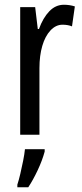

<svg xmlns="http://www.w3.org/2000/svg" viewBox="-20 -567 344 808"><path d="M249 -547Q273 -547 295 -540L283 -456Q266 -463 243 -463Q215 -463 192.5 -439Q170 -415 158 -374Q146 -333 146 -280V0H65V-537H128L139 -445H144Q161 -492 187.5 -519.5Q214 -547 249 -547ZM168 71Q158 108 138.5 149.5Q119 191 99 221H53V210Q59 192 65.5 164.5Q72 137 77.5 109Q83 81 85 61H168Z"/></svg>

Font: Noto Sans Thai ExtCond
Style: Regular
Weight: 400
Width: 2
Designer: Monotype Design Team
Foundry: Monotype Imaging Inc.
Version: Version 2.002; ttfautohint (v1.8.4.7-5d5b)